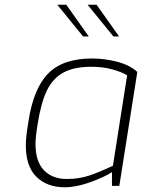

<svg xmlns="http://www.w3.org/2000/svg" viewBox="-20 -785 601 811"><path d="M89 -172Q89 -205 100 -271Q121 -411 183.5 -474.5Q246 -538 369 -538Q422 -538 475.5 -524Q529 -510 560 -481L484 0H453V-58Q423 -38 363 -16Q303 6 253 6Q179 6 134 -38Q89 -82 89 -172ZM457 -85 517 -467Q494 -481 454 -492Q414 -503 366 -503Q292 -503 247 -478Q202 -453 177.5 -401.5Q153 -350 139 -261Q130 -206 130 -177Q130 -103 165.5 -66Q201 -29 262 -29Q313 -29 355.5 -43Q398 -57 457 -85ZM222 -765H260L355 -631H331ZM350 -765H388L483 -631H459Z"/></svg>

Font: Exo ExtraLight
Style: Italic
Weight: 275
Italic angle: -9°
Designer: Natanael Gama
Foundry: Natanael Gama
Version: Version 1.500; ttfautohint (v1.6)